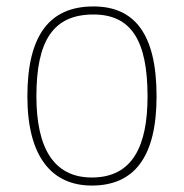

<svg xmlns="http://www.w3.org/2000/svg" viewBox="-20 -566 571 596"><path d="M265 10C397 10 466 -79 466 -267C466 -463 396 -546 270 -546C135 -546 65 -458 65 -267C65 -79 141 10 265 10ZM265 -15C146 -15 93 -108 93 -267C93 -438 144 -521 270 -521C386 -521 438 -442 438 -267C438 -115 393 -15 265 -15Z"/></svg>

Font: Noto Serif Georgian Thin
Style: Regular
Weight: 100
Designer: Monotype Design Team, Akaki Razmadze
Foundry: Google LLC
Version: Version 2.003